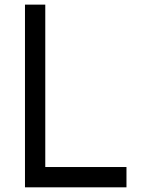

<svg xmlns="http://www.w3.org/2000/svg" viewBox="-20 -801 648 821"><path d="M173.6 -86.8H520.8V0H86.8V-781.2H173.6Z"/></svg>

Font: 8-bit Operator+
Style: Regular
Weight: 400
Designer: GrandChaos9000
Foundry: Grand Chaos Productions
Version: Version 1.2.0 - April 24, 2014